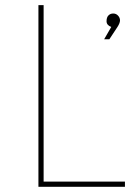

<svg xmlns="http://www.w3.org/2000/svg" viewBox="-20 -719 531 739"><path d="M432.1 -615.2 400.9 -567.9H380.9L408.2 -615.2Q390.1 -622.1 390.1 -637.2Q390.1 -652.3 397.5 -659.7Q404.8 -667 415.8 -667Q426.8 -667 434.3 -658.9Q441.9 -650.9 441.9 -640.6Q441.9 -630.4 432.1 -615.2ZM460.9 -20V0H127.9V-699.2H147.9V-20Z"/></svg>

Font: Montserrat-Hairline
Style: Regular
Weight: 250
Designer: Julieta Ulanovsky
Foundry: Julieta Ulanovsky
Version: Version 1.000;PS 002.000;hotconv 1.0.70;makeotf.lib2.5.58329